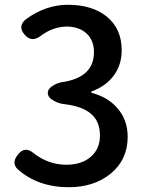

<svg xmlns="http://www.w3.org/2000/svg" viewBox="-20 -770 610 803"><path d="M268 13Q138 13 53 -63Q28 -88 53 -121Q83 -162 121 -129Q183 -81 258 -81Q321 -81 359.5 -114Q398 -147 398 -203Q398 -258 366 -289Q331 -324 253 -334Q228 -336 206 -348Q180 -362 180 -381Q180 -400 205 -414Q226 -426 250 -428Q373 -450 373 -552Q373 -601 342.5 -629.5Q312 -658 260 -659Q202 -658 153 -622Q113 -589 82 -626Q53 -661 89 -690Q172 -750 264 -750Q365 -750 426 -701Q489 -650 489 -560Q489 -498 455 -453Q422 -409 362 -387V-382Q429 -365 470 -319Q514 -269 514 -198Q514 -102 442 -43Q372 13 268 13Z"/></svg>

Font: GenSenRounded TW M
Style: Regular
Weight: 500
Version: Version 1.501;PS 1;hotconv 16.6.51;makeotf.lib2.5.65220